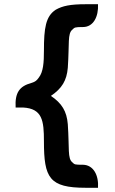

<svg xmlns="http://www.w3.org/2000/svg" viewBox="-20 -719 545 909"><path d="M89 -210C181 -205 188 -147 188 -50C188 123 213 170 386 170H444C448 110 422 62 373 61C334 61 333 60 323 50C299 31 309 -14 301 -131C296 -192 273 -230 221 -265C273 -300 296 -338 301 -398C309 -514 299 -560 323 -579C333 -589 334 -591 373 -591C422 -591 447 -640 444 -699H386C312 -699 276 -691 244 -673C196 -642 188 -585 188 -480C188 -423 185 -379 164 -352C153 -337 149 -333 128 -326C73 -311 50 -281 54 -210Z"/></svg>

Font: Mesarto
Style: Regular
Weight: 700
Designer: Mohamed Gaber
Foundry: Kief Type Foundry
Version: Version 2.020